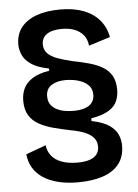

<svg xmlns="http://www.w3.org/2000/svg" viewBox="-58 -719 674 936"><g transform="rotate(-5 279.5 -251.5)"><path d="M285 172Q231 172 188 161Q145 150 114.5 129.5Q84 109 67 80Q50 51 46 14L144 -22Q147 7 164.5 29.5Q182 52 214.5 64Q247 76 292 76Q344 76 371 58.5Q398 41 398 7Q398 -19 383 -36.5Q368 -54 340 -65.5Q312 -77 272 -84Q228 -93 188.5 -103.5Q149 -114 118.5 -131Q88 -148 71 -176Q54 -204 54 -247Q54 -281 67 -308Q80 -335 110.5 -354.5Q141 -374 193 -382V-393Q137 -404 107 -424.5Q77 -445 65.5 -471Q54 -497 54 -522Q54 -571 80 -605Q106 -639 155 -657Q204 -675 272 -675Q337 -675 385 -657Q433 -639 463 -604Q493 -569 502 -520L397 -487Q394 -518 377.5 -538.5Q361 -559 334.5 -569.5Q308 -580 272 -580Q224 -580 198.5 -562.5Q173 -545 173 -513Q173 -486 190 -468.5Q207 -451 237.5 -440Q268 -429 306 -420Q352 -411 390 -400.5Q428 -390 456 -373.5Q484 -357 499.5 -330Q515 -303 515 -261Q515 -231 504 -205.5Q493 -180 463.5 -161.5Q434 -143 377 -133V-120Q435 -108 464 -87.5Q493 -67 504 -41.5Q515 -16 515 12Q515 66 487.5 101.5Q460 137 408.5 154.5Q357 172 285 172ZM295 -177Q326 -177 349 -184.5Q372 -192 384.5 -208Q397 -224 397 -247Q397 -273 383.5 -289Q370 -305 350 -314Q330 -323 308 -326.5Q286 -330 269 -330Q226 -330 199 -312.5Q172 -295 172 -259Q172 -233 184 -217Q196 -201 215 -192Q234 -183 255 -180Q276 -177 295 -177Z"/></g></svg>

Font: Bricolage Grotesque 17pt SemiBold
Style: Regular
Weight: 600
Version: Version 1.001;gftools[0.9.33.dev8+g029e19f]